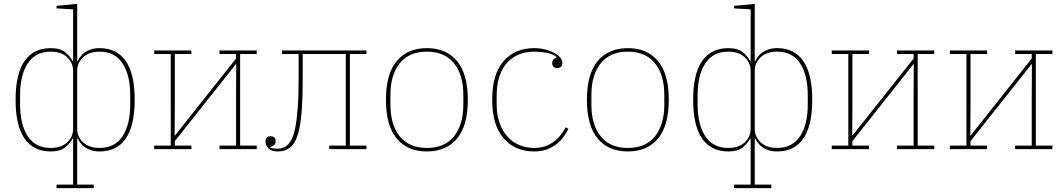

<svg xmlns="http://www.w3.org/2000/svg" viewBox="-20 -765 5459 985"><path d="M270 182H355V-54H352Q340 -30 314.5 -9Q289 12 240 12Q152 12 106 -54Q60 -120 60 -253Q60 -386 106 -452Q152 -518 240 -518Q289 -518 314.5 -497Q340 -476 352 -452H355V-717L270 -722V-735L376 -745V-452H379Q385 -464 394 -476Q403 -488 416.5 -497Q430 -506 448 -512Q466 -518 491 -518Q579 -518 625 -452Q671 -386 671 -253Q671 -120 625 -54Q579 12 491 12Q466 12 448 6Q430 0 416.5 -9Q403 -18 394 -30Q385 -42 379 -54H376V182H461V200H270ZM240 -6Q294 -6 324.5 -34.5Q355 -63 355 -104V-402Q355 -443 324.5 -471.5Q294 -500 240 -500Q162 -500 122.5 -440Q83 -380 83 -277V-229Q83 -126 122.5 -66Q162 -6 240 -6ZM491 -6Q569 -6 608.5 -66Q648 -126 648 -229V-277Q648 -380 608.5 -440Q569 -500 491 -500Q437 -500 406.5 -471.5Q376 -443 376 -402V-104Q376 -63 406.5 -34.5Q437 -6 491 -6Z M771 -18H856V-488H771V-506H962V-488H877V-235L876 -69H877L1191 -465V-488H1106V-506H1297V-488H1212V-18H1297V0H1106V-18H1191V-271L1192 -437H1191L877 -41V-18H962V0H771Z M1406 12Q1371 12 1356.5 -5Q1342 -22 1342 -39Q1342 -66 1368 -66Q1394 -66 1394 -41Q1394 -17 1365 -11V-9Q1372 -5 1382 -3.5Q1392 -2 1402 -2Q1414 -2 1426 -5Q1438 -8 1449 -16Q1462 -26 1474 -46.5Q1486 -67 1494 -106Q1502 -145 1507 -206.5Q1512 -268 1512 -361V-488H1427V-506H1860V-488H1775V-18H1860V0H1669V-18H1754V-488H1533V-361Q1533 -269 1528.5 -205Q1524 -141 1514.5 -99.5Q1505 -58 1491 -35Q1477 -12 1458 -1Q1445 7 1431 9.5Q1417 12 1406 12Z M2170 -6Q2261 -6 2309 -65.5Q2357 -125 2357 -228V-278Q2357 -381 2309 -440.5Q2261 -500 2170 -500Q2079 -500 2031 -440.5Q1983 -381 1983 -278V-228Q1983 -125 2031 -65.5Q2079 -6 2170 -6ZM2170 12Q2070 12 2015 -54.5Q1960 -121 1960 -253Q1960 -385 2015 -451.5Q2070 -518 2170 -518Q2270 -518 2325 -451.5Q2380 -385 2380 -253Q2380 -121 2325 -54.5Q2270 12 2170 12Z M2720 12Q2623 12 2564 -55Q2505 -122 2505 -253Q2505 -385 2563.5 -451.5Q2622 -518 2720 -518Q2750 -518 2776 -511.5Q2802 -505 2822 -494.5Q2842 -484 2853.5 -470.5Q2865 -457 2865 -442Q2865 -416 2839 -416Q2813 -416 2813 -442Q2813 -452 2819.5 -459.5Q2826 -467 2836 -471V-473Q2813 -489 2783 -494.5Q2753 -500 2720 -500Q2674 -500 2638 -484Q2602 -468 2577.5 -438.5Q2553 -409 2540.5 -368Q2528 -327 2528 -277V-229Q2528 -178 2542 -137Q2556 -96 2581.5 -66.5Q2607 -37 2642.5 -21.5Q2678 -6 2720 -6Q2753 -6 2778 -15Q2803 -24 2822.5 -39Q2842 -54 2856.5 -73Q2871 -92 2882 -112L2896 -104Q2886 -84 2871.5 -63.5Q2857 -43 2836 -26.5Q2815 -10 2786.5 1Q2758 12 2720 12Z M3201 -6Q3292 -6 3340 -65.5Q3388 -125 3388 -228V-278Q3388 -381 3340 -440.5Q3292 -500 3201 -500Q3110 -500 3062 -440.5Q3014 -381 3014 -278V-228Q3014 -125 3062 -65.5Q3110 -6 3201 -6ZM3201 12Q3101 12 3046 -54.5Q2991 -121 2991 -253Q2991 -385 3046 -451.5Q3101 -518 3201 -518Q3301 -518 3356 -451.5Q3411 -385 3411 -253Q3411 -121 3356 -54.5Q3301 12 3201 12Z M3746 182H3831V-54H3828Q3816 -30 3790.5 -9Q3765 12 3716 12Q3628 12 3582 -54Q3536 -120 3536 -253Q3536 -386 3582 -452Q3628 -518 3716 -518Q3765 -518 3790.5 -497Q3816 -476 3828 -452H3831V-717L3746 -722V-735L3852 -745V-452H3855Q3861 -464 3870 -476Q3879 -488 3892.5 -497Q3906 -506 3924 -512Q3942 -518 3967 -518Q4055 -518 4101 -452Q4147 -386 4147 -253Q4147 -120 4101 -54Q4055 12 3967 12Q3942 12 3924 6Q3906 0 3892.5 -9Q3879 -18 3870 -30Q3861 -42 3855 -54H3852V182H3937V200H3746ZM3716 -6Q3770 -6 3800.5 -34.5Q3831 -63 3831 -104V-402Q3831 -443 3800.5 -471.5Q3770 -500 3716 -500Q3638 -500 3598.5 -440Q3559 -380 3559 -277V-229Q3559 -126 3598.5 -66Q3638 -6 3716 -6ZM3967 -6Q4045 -6 4084.5 -66Q4124 -126 4124 -229V-277Q4124 -380 4084.5 -440Q4045 -500 3967 -500Q3913 -500 3882.5 -471.5Q3852 -443 3852 -402V-104Q3852 -63 3882.5 -34.5Q3913 -6 3967 -6Z M4247 -18H4332V-488H4247V-506H4438V-488H4353V-235L4352 -69H4353L4667 -465V-488H4582V-506H4773V-488H4688V-18H4773V0H4582V-18H4667V-271L4668 -437H4667L4353 -41V-18H4438V0H4247Z M4853 -18H4938V-488H4853V-506H5044V-488H4959V-235L4958 -69H4959L5273 -465V-488H5188V-506H5379V-488H5294V-18H5379V0H5188V-18H5273V-271L5274 -437H5273L4959 -41V-18H5044V0H4853Z"/></svg>

Font: IBM Plex Serif Thin
Style: Regular
Weight: 100
Designer: Mike Abbink, Paul van der Laan, Pieter van Rosmalen
Foundry: Bold Monday
Version: Version 3.001